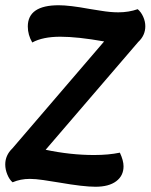

<svg xmlns="http://www.w3.org/2000/svg" viewBox="-46 -695 574 732"><path d="M184 -555Q117 -555 77 -533Q60 -562 60 -594Q60 -675 178 -675Q219 -675 295 -661Q303 -660 339 -654Q375 -648 405 -648Q445 -648 479 -660Q492 -649 500 -631Q508 -613 508 -595Q508 -560 481 -535L128 -124Q223 -104 313 -104Q368 -104 411 -113Q425 -83 425 -61Q425 -25 397 -4Q369 17 318 17Q272 17 180 1Q150 -4 119.5 -8.5Q89 -13 68 -13Q32 -13 2 0Q-10 -10 -18 -29.5Q-26 -49 -26 -68Q-26 -103 1 -129L351 -537Q250 -555 184 -555Z"/></svg>

Font: Sansita Medium Italic
Style: Regular
Weight: 500
Italic angle: -11°
Designer: Pablo Cosgaya
Foundry: Omnibus-Type
Version: Version 1.006